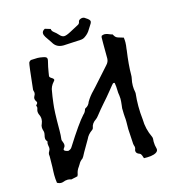

<svg xmlns="http://www.w3.org/2000/svg" viewBox="-120 -929 959 1041"><g transform="rotate(-15 359.5 -409.0)"><path d="M93.8 8.3Q84.5 8.3 72.8 2Q69.3 -20.5 69.3 -43L69.8 -64Q71.3 -85.4 71.3 -113.3Q71.3 -132.8 71.8 -146Q71.8 -149.4 71.3 -152.3Q70.8 -155.3 70.8 -157.7Q70.8 -166 76.2 -174.1Q81.5 -182.1 81.5 -190.9Q81.5 -193.4 81.1 -196Q80.6 -198.7 79.6 -205.6Q78.6 -212.4 78.6 -215.8Q78.6 -219.7 80.1 -224.1Q81.1 -225.1 81.1 -226.6Q81.1 -228 80.6 -229Q72.3 -237.8 72.3 -248.5Q72.3 -256.3 74.7 -264.2Q76.7 -274.4 76.7 -276.9Q76.7 -286.1 73.2 -294.9Q71.3 -302.7 71.3 -310.1Q71.3 -319.8 76.2 -329.1Q81.5 -341.3 81.5 -353.5Q81.5 -367.7 74.2 -381.8Q70.8 -389.6 70.8 -397.9Q70.8 -404.8 73 -410.6Q75.2 -416.5 75.2 -420.9Q75.2 -425.3 72.3 -429.7Q72.3 -434.1 75.7 -436Q81.5 -441.4 81.5 -446.8Q81.5 -451.2 77.6 -455.1Q72.3 -463.4 72.3 -471.2Q72.3 -478 76.9 -485.4Q81.5 -492.7 81.5 -500.5Q81.5 -506.3 79.1 -512.2Q78.1 -515.1 78.1 -519Q92.8 -656.7 96.2 -665.5Q98.6 -672.4 107.9 -677.7L146.5 -679.2Q160.2 -678.7 173.8 -675.8Q191.9 -672.9 195.8 -666.5Q197.8 -663.1 197.8 -658.7Q197.8 -653.3 195.8 -646Q188.5 -617.7 184.1 -589.4L180.7 -567.9Q180.7 -561 191.9 -554.4Q203.1 -547.9 203.1 -541.5Q203.1 -537.6 198.2 -533.2Q177.2 -510.3 174.8 -482.9Q170.4 -460.4 165.5 -419.4Q159.7 -378.9 159.7 -276.9V-269Q159.7 -241.2 156.7 -218.3Q156.7 -212.4 159.7 -207Q165 -194.8 165 -186Q165 -178.2 158.2 -169.9Q154.3 -166 154.3 -162.1Q154.3 -155.3 169.9 -150.9Q171.9 -149.9 174.8 -149.9L177.2 -149.4Q192.4 -153.3 198.7 -164.6Q271.5 -279.8 306.2 -317.4Q318.4 -328.1 322.3 -342.3Q322.8 -346.7 327.1 -348.6Q345.7 -357.4 352.5 -377.9Q368.7 -405.8 393.1 -430.2Q401.9 -439 409.7 -448.2Q452.1 -496.6 496.1 -544.9Q510.3 -559.6 510.7 -578.6Q510.3 -611.8 510.3 -660.6L510.7 -696.8Q510.7 -699.7 513.7 -705.6Q522.5 -709.5 530.3 -709.5Q533.2 -709.5 539.6 -708.3Q545.9 -707 554.7 -703.1Q563.5 -699.2 572.3 -697.3Q577.6 -687.5 582 -682.4Q586.4 -677.2 595.9 -673.8Q605.5 -670.4 626.5 -664.6Q628.4 -651.4 628.4 -637.7Q628.4 -624 624.5 -599.1V-596.2Q612.8 -514.6 612.8 -459.5Q612.8 -447.8 610.8 -439.9Q606 -419.4 606 -399.4Q606 -381.3 609.9 -363.3Q610.4 -361.8 610.4 -356.9Q606.4 -320.3 606.4 -285.2Q606.4 -247.1 610.8 -209.5Q611.3 -156.2 635.3 -106Q637.7 -101.1 637.7 -93.8Q636.7 -85 636.7 -77.6Q636.7 -57.6 642.6 -37.6L643.1 -32.7Q643.1 -18.1 620.1 -10.3Q602.5 -4.9 582.5 -4.9H563L560.5 -12.2Q554.7 -32.2 546.4 -34.2Q527.3 -40.5 527.3 -55.2Q527.3 -59.6 529.3 -64.2Q531.2 -68.8 531.2 -73.2Q531.2 -79.6 527.8 -87.9Q525.9 -95.7 525.9 -105Q525.4 -121.6 521.5 -179.7L522 -220.7Q522 -236.8 520.5 -248Q519 -264.6 519 -283.7Q519 -291 518.6 -296.4Q519 -304.2 520.5 -312Q523.4 -334.5 523.4 -349.6Q523.4 -358.4 522 -367.7Q519 -382.8 519 -399.4Q519 -418.5 515.1 -440.4Q511.7 -441.4 509.8 -441.4Q507.8 -441.4 505.6 -440.2Q503.4 -439 478.3 -407.5Q453.1 -376 425.8 -345.7Q404.3 -321.3 380.9 -291.5Q372.6 -280.8 366.2 -276.4Q341.3 -260.3 337.9 -236.3Q336.9 -229 330.6 -225.1Q305.7 -208 295.4 -184.1L258.8 -121.1Q244.1 -92.3 240.7 -89.8Q225.1 -79.1 217.8 -64.5Q214.8 -58.6 210.4 -52.7Q197.3 -35.6 193.8 -16.6Q193.4 -12.2 190.9 -7.8L189 -3.4Q156.7 4.4 153.3 4.4Q142.6 0.5 133.3 0.5Q120.1 0.5 103 7.3Q98.1 8.3 93.8 8.3ZM302.2 -708.5H298.8Q260.3 -708.5 242.7 -740.2L216.8 -778.3Q209 -790.5 209 -800.3Q209 -813.5 225.1 -821.8L255.9 -812.5Q256.3 -800.8 268.3 -792Q280.3 -783.2 290.5 -771.5Q303.7 -755.9 316.9 -755.9Q329.1 -755.9 354.5 -769.5L400.4 -793.9Q412.6 -798.8 414.1 -811.5Q416 -820.3 427.2 -824.2Q432.6 -826.2 437.5 -826.2Q443.4 -826.2 448.2 -823.7L454.6 -819.3Q476.1 -806.2 476.1 -796.4Q476.1 -787.6 462.9 -769.5L455.1 -757.3Q443.4 -736.3 423.8 -723.1Q412.1 -713.9 396 -713.4Q387.2 -712.4 302.2 -708.5Z"/></g></svg>

Font: Kurland
Style: Regular
Weight: 400
Designer: GGBot
Version: 0.22